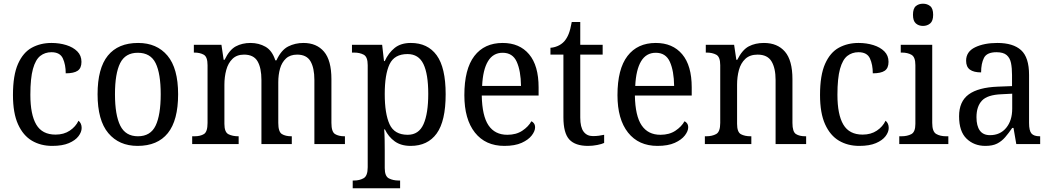

<svg xmlns="http://www.w3.org/2000/svg" viewBox="-20 -778 5677 1037"><path d="M262 10Q200 10 152.5 -18Q105 -46 77.5 -106.5Q50 -167 50 -265Q50 -372 77.5 -433.5Q105 -495 152 -520.5Q199 -546 258 -546Q301 -546 338 -534.5Q375 -523 397.5 -500.5Q420 -478 420 -444Q420 -410 399.5 -396Q379 -382 335 -382Q335 -429 319.5 -462.5Q304 -496 258 -496Q223 -496 197.5 -476Q172 -456 158 -406Q144 -356 144 -266Q144 -159 176 -105Q208 -51 280 -51Q325 -51 357 -72.5Q389 -94 404 -126Q421 -112 421 -87Q421 -65 404 -42.5Q387 -20 352 -5Q317 10 262 10Z M723 10Q623 10 565 -59Q507 -128 507 -269Q507 -409 562.5 -477.5Q618 -546 726 -546Q827 -546 884.5 -477.5Q942 -409 942 -269Q942 -128 886.5 -59Q831 10 723 10ZM725 -42Q793 -42 820.5 -99.5Q848 -157 848 -269Q848 -381 820.5 -437Q793 -493 724 -493Q657 -493 629 -437Q601 -381 601 -269Q601 -157 629.5 -99.5Q658 -42 725 -42Z M1018 0V-42H1031Q1062 -42 1081.5 -54Q1101 -66 1101 -114V-426Q1101 -471 1080.5 -482.5Q1060 -494 1030 -494H1027V-536H1176L1188 -455H1193Q1219 -509 1253.5 -527.5Q1288 -546 1333 -546Q1378 -546 1414 -525.5Q1450 -505 1467 -452H1473Q1499 -508 1536.5 -527Q1574 -546 1619 -546Q1690 -546 1730 -499Q1770 -452 1770 -350V-114Q1770 -66 1789.5 -54Q1809 -42 1840 -42H1843V0H1678V-346Q1678 -411 1657 -447Q1636 -483 1585 -483Q1547 -483 1524.5 -462Q1502 -441 1492.5 -407.5Q1483 -374 1483 -334V-114Q1483 -66 1502.5 -54Q1522 -42 1553 -42H1556V0H1392V-346Q1392 -411 1371 -447Q1350 -483 1298 -483Q1259 -483 1235.5 -460Q1212 -437 1202 -400Q1192 -363 1192 -320V-109Q1192 -64 1214 -53Q1236 -42 1267 -42H1269V0Z M1885 239V197H1892Q1922 197 1944 184.5Q1966 172 1966 125V-426Q1966 -471 1944.5 -482.5Q1923 -494 1893 -494H1881V-536H2044L2054 -448H2058Q2078 -492 2111.5 -519Q2145 -546 2199 -546Q2290 -546 2338.5 -479.5Q2387 -413 2387 -269Q2387 -124 2338.5 -57Q2290 10 2198 10Q2146 10 2112 -14.5Q2078 -39 2059 -79H2055Q2057 -53 2057.5 -21.5Q2058 10 2058 34V130Q2058 174 2080.5 185.5Q2103 197 2133 197H2141V239ZM2182 -50Q2242 -50 2267.5 -107.5Q2293 -165 2293 -271Q2293 -378 2267 -432Q2241 -486 2181 -486Q2110 -486 2084 -431Q2058 -376 2058 -270Q2058 -164 2084 -107Q2110 -50 2182 -50Z M2704 10Q2602 10 2545 -62Q2488 -134 2488 -264Q2488 -405 2542 -475.5Q2596 -546 2695 -546Q2786 -546 2837.5 -485Q2889 -424 2889 -306V-262H2582Q2584 -152 2618.5 -101Q2653 -50 2720 -50Q2768 -50 2801 -72Q2834 -94 2850 -123Q2858 -120 2864 -111.5Q2870 -103 2870 -90Q2870 -70 2852 -46.5Q2834 -23 2797.5 -6.5Q2761 10 2704 10ZM2794 -314Q2793 -395 2771 -444Q2749 -493 2695 -493Q2643 -493 2615.5 -447Q2588 -401 2584 -314Z M3156 10Q3087 10 3055 -24.5Q3023 -59 3023 -145V-483H2953V-520Q2972 -521 2992 -529.5Q3012 -538 3027 -554Q3042 -571 3051.5 -595Q3061 -619 3068 -659H3114V-536H3235V-483H3114V-143Q3114 -91 3132 -67Q3150 -43 3182 -43Q3200 -43 3214.5 -45Q3229 -47 3243 -50V-6Q3231 0 3206 5Q3181 10 3156 10Z M3531 10Q3429 10 3372 -62Q3315 -134 3315 -264Q3315 -405 3369 -475.5Q3423 -546 3522 -546Q3613 -546 3664.5 -485Q3716 -424 3716 -306V-262H3409Q3411 -152 3445.5 -101Q3480 -50 3547 -50Q3595 -50 3628 -72Q3661 -94 3677 -123Q3685 -120 3691 -111.5Q3697 -103 3697 -90Q3697 -70 3679 -46.5Q3661 -23 3624.5 -6.5Q3588 10 3531 10ZM3621 -314Q3620 -395 3598 -444Q3576 -493 3522 -493Q3470 -493 3442.5 -447Q3415 -401 3411 -314Z M3787 0V-42H3795Q3826 -42 3848 -54Q3870 -66 3870 -114V-426Q3870 -471 3848.5 -482.5Q3827 -494 3797 -494H3792V-536H3945L3957 -455H3962Q3989 -509 4024 -527.5Q4059 -546 4106 -546Q4179 -546 4219.5 -499Q4260 -452 4260 -350V-114Q4260 -66 4279 -54Q4298 -42 4329 -42H4334V0H4169V-346Q4169 -410 4147 -446.5Q4125 -483 4072 -483Q4030 -483 4005.5 -460Q3981 -437 3971 -400Q3961 -363 3961 -320V-109Q3961 -64 3982 -53Q4003 -42 4033 -42H4038V0Z M4621 10Q4559 10 4511.5 -18Q4464 -46 4436.5 -106.5Q4409 -167 4409 -265Q4409 -372 4436.5 -433.5Q4464 -495 4511 -520.5Q4558 -546 4617 -546Q4660 -546 4697 -534.5Q4734 -523 4756.5 -500.5Q4779 -478 4779 -444Q4779 -410 4758.5 -396Q4738 -382 4694 -382Q4694 -429 4678.5 -462.5Q4663 -496 4617 -496Q4582 -496 4556.5 -476Q4531 -456 4517 -406Q4503 -356 4503 -266Q4503 -159 4535 -105Q4567 -51 4639 -51Q4684 -51 4716 -72.5Q4748 -94 4763 -126Q4780 -112 4780 -87Q4780 -65 4763 -42.5Q4746 -20 4711 -5Q4676 10 4621 10Z M4965 -638Q4942 -638 4926.5 -651.5Q4911 -665 4911 -698Q4911 -732 4926.5 -745Q4942 -758 4965 -758Q4988 -758 5004 -745Q5020 -732 5020 -698Q5020 -665 5004 -651.5Q4988 -638 4965 -638ZM4837 0V-42H4849Q4880 -42 4902 -53.5Q4924 -65 4924 -109V-426Q4924 -470 4903 -482Q4882 -494 4851 -494H4845V-536H5015V-114Q5015 -67 5036.5 -54.5Q5058 -42 5090 -42H5102V0Z M5302 10Q5241 10 5200.5 -29Q5160 -68 5160 -150Q5160 -230 5212 -268Q5264 -306 5370 -310L5446 -313V-373Q5446 -410 5440.5 -437.5Q5435 -465 5417 -480.5Q5399 -496 5362 -496Q5310 -496 5294.5 -465.5Q5279 -435 5279 -387Q5239 -387 5218.5 -402Q5198 -417 5198 -450Q5198 -499 5246.5 -522.5Q5295 -546 5367 -546Q5452 -546 5495 -507Q5538 -468 5538 -373V-114Q5538 -72 5551 -57Q5564 -42 5595 -42H5598V0H5469L5454 -87H5447Q5428 -59 5409 -37Q5390 -15 5365.5 -2.5Q5341 10 5302 10ZM5327 -48Q5382 -48 5414.5 -87.5Q5447 -127 5447 -191V-272L5389 -269Q5313 -266 5283.5 -234.5Q5254 -203 5254 -145Q5254 -98 5272 -73Q5290 -48 5327 -48Z"/></svg>

Font: Noto Serif Sinhala SemiCondensed
Style: Regular
Weight: 400
Width: 4
Designer: Jelle Bosma - Monotype Design Team
Foundry: Monotype Imaging Inc.
Version: Version 2.007; ttfautohint (v1.8.4.7-5d5b)